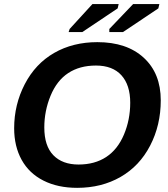

<svg xmlns="http://www.w3.org/2000/svg" viewBox="-20 -903 818 933"><path d="M453.1 -698.2Q596.2 -698.2 678.7 -622.3Q761.2 -546.4 761.2 -415.5Q761.2 -294.9 709.7 -195.6Q658.2 -96.2 565.9 -43.2Q473.6 9.8 355 9.8Q260.7 9.8 191.2 -25.4Q121.6 -60.5 85.2 -126.2Q48.8 -191.9 48.8 -279.8Q48.8 -394.5 100.3 -493.9Q151.9 -593.3 243.2 -645.8Q334.5 -698.2 453.1 -698.2ZM446.3 -584.5Q367.2 -584.5 311.5 -547.9Q255.9 -511.2 225.6 -437.5Q195.3 -363.8 195.3 -283.7Q195.3 -193.8 239.3 -148.7Q283.2 -103.5 361.8 -103.5Q440.4 -103.5 496.1 -140.1Q551.8 -176.8 582.3 -249Q612.8 -321.3 612.8 -403.8Q612.8 -489.7 570.1 -537.1Q527.3 -584.5 446.3 -584.5ZM313.5 -747.1 318.4 -762.2 429.2 -883.3H556.6L551.8 -862.3L379.9 -747.1ZM511.2 -747.1V-762.2L627 -883.3H754.4L749.5 -862.3L577.6 -747.1Z"/></svg>

Font: Liberation Sans
Style: Bold Italic
Weight: 700
Italic angle: -12°
Designer: Steve Matteson
Foundry: Ascender Corporation
Version: Version 2.1.5